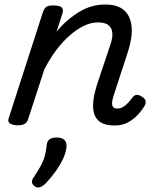

<svg xmlns="http://www.w3.org/2000/svg" viewBox="-20 -539 686 849"><path d="M487 16Q445 16 423 0.5Q401 -15 395 -41Q389 -67 393.5 -98.5Q398 -130 408 -162L469 -344Q479 -374 476.5 -395.5Q474 -417 458.5 -428.5Q443 -440 413 -440Q383 -440 351.5 -425Q320 -410 288.5 -382.5Q257 -355 228.5 -317Q200 -279 176 -232L104 -11Q100 2 89.5 8.5Q79 15 56 15Q40 15 26 8Q12 1 19 -18L169 -483Q176 -503 185.5 -509Q195 -515 214 -515Q245 -515 253.5 -505.5Q262 -496 255 -476L230 -399Q254 -428 280 -450Q306 -472 333 -488Q360 -504 388 -511.5Q416 -519 444 -519Q501 -519 529.5 -493Q558 -467 562 -420Q566 -373 546 -311L482 -115Q478 -102 476 -89Q474 -76 479 -67.5Q484 -59 499 -59Q512 -59 524 -66Q536 -73 546.5 -84.5Q557 -96 565 -107Q571 -116 581 -119Q591 -122 607 -112Q623 -102 624 -91.5Q625 -81 619 -70Q609 -53 590.5 -32.5Q572 -12 546 2Q520 16 487 16ZM135 286Q123 278 121.5 267.5Q120 257 129 245Q147 218 159 196.5Q171 175 177.5 152.5Q184 130 187 100Q189 83 200.5 76Q212 69 231 69Q254 69 265 80Q276 91 274 110Q272 135 259 163Q246 191 226.5 218Q207 245 184 270Q171 283 159 288Q147 293 135 286Z"/></svg>

Font: Playwrite NO
Style: Regular
Weight: 400
Designer: Veronika Burian, José Scaglione
Foundry: TypeTogether
Version: Version 1.002